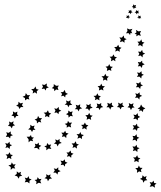

<svg xmlns="http://www.w3.org/2000/svg" viewBox="-20 -702 748 893"><path d="M585 -622 578 -620 577 -614 573 -619H566L570 -624L568 -630L574 -628L579 -632V-626ZM597 -645 590 -643 588 -636 584 -642 576 -641 580 -647 578 -654 585 -652 590 -657 591 -649ZM593 -670 599 -674V-682L605 -677L613 -679L610 -672L614 -666H607L602 -660L600 -667ZM618 -621 624 -625V-631L629 -627L635 -629L633 -623L637 -617L630 -618L626 -613L625 -619ZM606 -644 612 -648 613 -655 618 -651 625 -653 623 -646 627 -640 619 -641 615 -635 613 -642ZM646 -192 645 -181 636 -189 626 -184 631 -193 620 -197 631 -204 636 -216 643 -205 656 -198ZM598 -210 606 -202 595 -201 589 -190 584 -201 573 -203 581 -211 579 -223 590 -217 601 -222ZM549 -214 558 -205 546 -204 541 -193 535 -203 524 -204 532 -213 529 -225 540 -219 551 -225ZM500 -214 509 -206 497 -203 493 -192 487 -203H475L482 -212L479 -224L491 -219L501 -225ZM450 -212 460 -204 448 -201 444 -190 438 -200H426L433 -209L430 -221L441 -217L451 -223ZM401 -208 411 -201 399 -197 395 -186 389 -196 377 -197 384 -206 381 -217 392 -213 402 -220ZM352 -205 362 -198 350 -195 346 -184 340 -194H328L336 -203L332 -215L343 -211L353 -217ZM254 -193 265 -187 254 -182 252 -171 244 -179 233 -177 238 -188 232 -198 244 -196 253 -205ZM207 -178 218 -174 209 -167V-156L199 -162L189 -158L192 -170L183 -178L196 -179L203 -189ZM163 -153 176 -152 168 -143 172 -132 161 -136 152 -128 151 -140 141 -146 153 -151 157 -163ZM130 -115 141 -118 137 -107 145 -98H134L129 -88L123 -98L111 -100L121 -109V-122ZM117 -66 124 -74 127 -64 138 -62 130 -55 134 -45 122 -48 113 -40V-54L104 -66ZM145 -23 142 -34 152 -31 160 -39 161 -28 172 -24 162 -17 163 -5 152 -14 138 -13ZM196 -15 186 -22 197 -25 199 -37 207 -28 218 -30 213 -19 219 -9 206 -11 195 -3ZM243 -32 231 -34 240 -42 237 -54 248 -49 257 -56V-44L267 -37L254 -33L248 -21ZM279 -68 268 -65 272 -76 265 -85H277L283 -94L287 -84L299 -81L289 -73L288 -60ZM300 -114 290 -108 291 -119 281 -126 293 -129 296 -140 303 -131 315 -132 308 -121 311 -109ZM308 -163 299 -155 298 -166 287 -171 297 -177 298 -188 307 -181 318 -184 314 -172 319 -161ZM303 -213 298 -203 293 -214 281 -215 290 -223 287 -235 298 -230 308 -236 307 -223 316 -214ZM285 -260 283 -249 275 -257 264 -254 269 -265 262 -273 274 -274 281 -284 285 -271 296 -265ZM248 -295 252 -283 241 -286 233 -278 231 -289 221 -292 230 -300V-311L241 -303L254 -304ZM197 -302 207 -295 196 -292 192 -281 186 -290 174 -288 180 -299 175 -309 187 -307 198 -314ZM149 -288 160 -285 151 -278 152 -266 142 -273 132 -267 134 -279 125 -287 138 -289 145 -300ZM108 -259 120 -260 113 -250 117 -239 106 -242 97 -235 96 -246 85 -252 97 -257 100 -269ZM75 -221 87 -224 82 -213 89 -204H77L70 -195L66 -206L55 -210L65 -217L66 -229ZM50 -178 61 -183 59 -171 66 -163 55 -162 49 -151 44 -162 33 -164 41 -172 40 -184ZM32 -132 43 -138 41 -126 50 -119 39 -116 35 -105 28 -115 17 -116 24 -125 22 -137ZM20 -84 30 -91V-79L40 -73L29 -69L27 -58L19 -66L7 -65L13 -76L9 -87ZM16 -34 24 -43 26 -31 36 -27 26 -21 25 -9 16 -17 5 -14 10 -25 4 -36ZM18 16 25 6 29 17 40 19 31 27 33 38 22 32 11 38 14 25 6 16ZM31 64 35 53 41 63 53 62 46 72 51 82 39 80 30 88V75L19 67ZM58 107V95L67 102L78 97L75 108L83 116L71 118L67 129L60 118L48 114ZM100 135 95 124 106 127 113 117 116 129 127 132 117 139V151L107 144L95 146ZM150 143 141 135 152 133 155 122 162 131 173 130 167 140 172 151 160 148 148 155ZM199 130 187 127 196 120 195 108 205 114 215 109 213 120 222 128 210 130 203 141ZM240 101H228L235 91L230 81L242 84L251 76V88L262 94L250 99L247 110ZM274 64 262 66 267 56 261 45 273 47 281 39 283 50 294 55 283 61 282 73ZM302 24 291 27 296 16 289 7H300L308 -2L311 9L322 13L312 20L311 32ZM328 -18 317 -14 321 -25 313 -35H325L332 -45L336 -33L347 -30L337 -23L338 -11ZM352 -62 340 -57 344 -69 336 -78H348L354 -88L358 -77L370 -74L361 -67V-55ZM373 -106 362 -101 365 -113 357 -121 369 -122 375 -132 380 -122 391 -119 382 -111 383 -99ZM394 -150 383 -145 385 -157 377 -166 389 -167 395 -177 400 -166 411 -164 402 -156 404 -144ZM432 -241 421 -236 424 -247 415 -256 427 -257 433 -268 438 -257 449 -255 441 -247 443 -235ZM451 -286 440 -281 442 -293 434 -301 446 -303 451 -313 456 -302 468 -301 459 -292 461 -281ZM469 -332 459 -327 461 -338 452 -347 464 -348 470 -359 475 -348 486 -346 478 -338 479 -326ZM488 -377 477 -372 479 -384 471 -392 483 -394 488 -404 493 -393 505 -391 496 -383 498 -372ZM507 -423 496 -417 498 -429 490 -438 502 -439 508 -449 513 -438 524 -436 515 -428 517 -417ZM527 -467 516 -462 519 -474 511 -483 523 -484 530 -494 534 -483 545 -480 536 -472 537 -461ZM550 -510 538 -506 542 -518 535 -528 547 -527 555 -537 558 -525 569 -520 559 -515V-503ZM578 -548 566 -547 573 -558 571 -570 583 -565 596 -568 590 -558 595 -547 587 -549 585 -539ZM615 -552 612 -563 624 -556 636 -558 631 -547 635 -535 624 -539 614 -533 615 -543 606 -544ZM631 -509 637 -519 641 -507 652 -504 643 -497V-485L633 -492L622 -489L626 -500L619 -508ZM634 -461 641 -470 644 -458 655 -453 644 -447 643 -435 634 -444 623 -441 628 -452 622 -462ZM632 -412 641 -420 642 -409 653 -403 642 -398 640 -386 632 -395 621 -393 626 -403 621 -414ZM629 -363 638 -371 639 -359 649 -354 639 -349 637 -337 628 -346 617 -344 623 -355 617 -365ZM625 -314 633 -322 635 -310 645 -305 634 -300 632 -288 624 -297 612 -296 618 -306 613 -317ZM620 -265 629 -273 630 -262 641 -256 630 -251 628 -239 620 -248 608 -247 614 -257 609 -268ZM612 -167 620 -176 622 -164 632 -158 622 -153 620 -142 612 -150 600 -148 606 -159 600 -169ZM609 -118 617 -127 619 -115 630 -110 619 -105 617 -93 609 -101 597 -99 603 -110 597 -120ZM607 -69 615 -78 617 -66 628 -61 618 -56 617 -44 608 -52 596 -49 601 -60 596 -70ZM608 -20 615 -29 618 -17 629 -13 619 -7V5L609 -3L598 1L602 -10L596 -21ZM611 30 618 20 622 31 633 34 624 41 625 53 615 47 604 51 607 39 599 30ZM621 79 626 68 631 78 643 79 635 88 638 99 627 95 617 102 618 89 609 80ZM641 125 643 113 651 121 662 117 658 128 665 136 653 138 647 148 643 136 631 130ZM682 156 676 145 687 147 694 138 697 149 708 151 699 159 701 171 690 164 676 167Z"/></svg>

Font: Santa christmas start
Style: Regular
Weight: 400
Designer: MUHAMMAD YONI
Version: Version 001.000